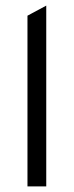

<svg xmlns="http://www.w3.org/2000/svg" viewBox="-20 -665 263 685"><path d="M145 -645V0H78V-609Z"/></svg>

Font: Tajawal
Style: Regular
Weight: 400
Designer: Boutros Fonts
Foundry: Created by Boutros International 2017
Version: Version 1.700